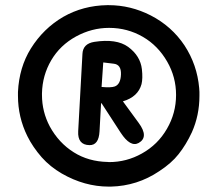

<svg xmlns="http://www.w3.org/2000/svg" viewBox="-20 -815 835 730"><path d="M372.6 -577.6 366.2 -484.4Q401.9 -481 416.5 -486.3Q438.5 -494.6 439.9 -531.7Q441.4 -569.8 412.1 -572.8ZM467.3 -636.7Q513.7 -602.5 519.5 -551.8Q523.4 -516.6 518.1 -495.1Q504.9 -446.8 447.3 -429.7L507.3 -347.7Q546.9 -293.9 507.3 -271.5Q475.6 -253.9 438.5 -311L366.2 -422.4Q365.7 -421.4 364.3 -422.9L358.4 -315.4Q355.5 -262.2 319.8 -263.2Q274.4 -264.2 277.3 -316.4L293.5 -610.4Q295.4 -648.9 338.4 -655.8Q422.9 -668.9 467.3 -636.7ZM387.2 -795.4Q390.1 -795.4 393.1 -795.4Q476.6 -795.4 553.2 -756.3Q632.8 -715.3 681.6 -642.1Q729.5 -568.8 737.3 -480.5Q738.8 -465.8 738.3 -450.7Q738.3 -376.5 709.5 -312Q687.5 -264.6 658.7 -228.5Q631.8 -194.3 585.4 -164.1Q502 -107.9 401.4 -105.5Q397.5 -105.5 393.6 -105.5Q301.3 -105.5 214.8 -155.3Q170.9 -180.7 138.7 -216.8Q104.5 -255.9 84 -297.4Q48.3 -369.6 48.3 -450.7Q48.3 -458 48.3 -465.3Q52.7 -558.6 97.2 -630.4Q145 -707 220.7 -751Q295.9 -793.9 387.2 -795.4ZM395 -709H394.5Q329.1 -709 269 -676.3Q208.5 -643.1 174.8 -585.9Q141.1 -528.3 139.6 -460.4Q139.6 -457 139.6 -454.1Q139.6 -390.1 169.4 -334Q203.6 -271.5 260.7 -235.8Q316.4 -200.7 389.6 -199.2Q392.1 -199.2 394.5 -198.7Q461.4 -198.7 519.5 -231.4Q580.1 -265.1 614.7 -325.2Q649.4 -384.8 649.4 -454.1Q649.4 -522 615.7 -580.6Q580.6 -641.6 523.4 -674.8Q464.4 -709 395 -709Z"/></svg>

Font: Comic Relief
Style: Regular
Weight: 400
Designer: Jeff Davis
Foundry: Loudifier
Version: Version 1.0